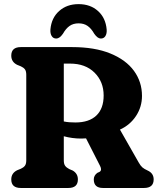

<svg xmlns="http://www.w3.org/2000/svg" viewBox="-20 -934 796 954"><path d="M685.5 -457.5Q685.5 -403 656 -358Q626.5 -313 576 -290L669.5 -126Q678.5 -110 687.5 -102.2Q696.5 -94.5 713 -87Q743.5 -73.5 743.5 -42.5Q743.5 0 695.5 0H491.5Q446 0 446 -42.5Q446 -62 463.5 -75L474.5 -80Q488 -88 477.5 -109L407.5 -246.5Q396 -245.5 384 -245.5Q361 -245.5 339 -248.5Q317 -251.5 297 -257V-137.5Q297 -119 303.8 -110Q310.5 -101 324 -94L341.5 -86.5Q367 -71.5 367 -42.5Q367 0 319.5 0H83.5Q36 0 36 -42.5Q36 -73.5 65 -88L83.5 -95.5Q97 -101.5 103.8 -110.5Q110.5 -119.5 110.5 -137.5V-562.5Q110.5 -580.5 103.8 -589.5Q97 -598.5 83.5 -604.5L65 -612Q36 -626.5 36 -657.5Q36 -700 83.5 -700H338.5Q451 -700 528.5 -668.2Q606 -636.5 645.8 -581.8Q685.5 -527 685.5 -457.5ZM297 -618V-330.5Q311.5 -327.5 326 -326.5Q340.5 -325.5 355 -325.5Q422.5 -325.5 458.8 -360Q495 -394.5 495 -459.5Q495 -528 449.8 -573Q404.5 -618 328 -618ZM370.5 -818Q344 -818 325.8 -805.2Q307.5 -792.5 292.5 -766Q276 -742.5 259.5 -742.5Q244.5 -742.5 236.8 -755Q229 -767.5 230.5 -787.5Q235.5 -845 273.8 -879.2Q312 -913.5 370.5 -913.5Q429 -913.5 467 -879.2Q505 -845 510 -787.5Q511.5 -767.5 503.8 -755Q496 -742.5 481 -742.5Q465 -742.5 448.5 -766Q433.5 -792.5 415.2 -805.2Q397 -818 370.5 -818Z"/></svg>

Font: Fraunces 72pt S100
Style: Bold
Weight: 700
Version: Version 1.000; ttfautohint (v1.8.3)